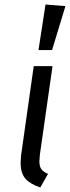

<svg xmlns="http://www.w3.org/2000/svg" viewBox="-20 -818 309 848"><path d="M156 -134Q154 -112 154 -106Q154 -83 162.5 -71Q171 -59 192 -50L158 10Q111 -6 91 -30.5Q71 -55 71 -98Q71 -107 73 -131L129 -526H212ZM269 -791 210 -597H150L181 -798Z"/></svg>

Font: Fira Sans Book
Style: Italic
Weight: 350
Italic angle: -8°
Designer: bBox Type GmbH & Carrois Corporate GbR & Edenspiekermann AG
Foundry: bBox Type GmbH & Carrois Corporate GbR & Edenspiekermann AG
Version: Version 4.301